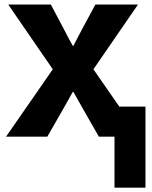

<svg xmlns="http://www.w3.org/2000/svg" viewBox="-20 -608 675 854"><path d="M6.8 0 214.8 -299.8 16.6 -587.9H206.1L265.6 -475.6Q292 -423.8 303.7 -404.3H306.6Q307.6 -406.2 322.3 -434.6Q336.9 -462.9 343.8 -475.6L404.3 -587.9H593.8L395.5 -299.8L603.5 0H419.9L350.6 -121.1Q326.2 -165 306.6 -199.2H303.7Q272.5 -142.6 259.8 -121.1L190.4 0ZM489.3 -133.8H627V226.6H489.3Z"/></svg>

Font: Gothic A1 Black
Style: Regular
Weight: 900
Version: Version 2.50